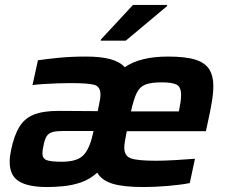

<svg xmlns="http://www.w3.org/2000/svg" viewBox="-20 -746 909 774"><path d="M170 8Q94 8 56.5 -15Q19 -38 19 -94Q19 -115 25 -143Q37 -200 58 -234.5Q79 -269 116.5 -284Q154 -299 216 -299Q253 -299 294 -298.5Q335 -298 374 -298L378 -318Q381 -332 383 -343.5Q385 -355 385 -365Q385 -398 358.5 -404.5Q332 -411 263 -411Q242 -411 211 -410Q180 -409 152 -407Q124 -405 111 -403L133 -503Q166 -508 216.5 -513Q267 -518 326 -518Q387 -518 425 -507.5Q463 -497 483 -475Q545 -518 657 -518Q728 -518 767.5 -505.5Q807 -493 823.5 -466.5Q840 -440 840 -400Q840 -371 834 -335Q828 -299 818 -254L810 -217H491Q487 -195 484 -179Q481 -163 481 -151Q481 -117 508 -107.5Q535 -98 609 -98Q640 -98 684.5 -100.5Q729 -103 766 -106L745 -8Q710 -1 657.5 3.5Q605 8 557 8Q477 8 433.5 -5.5Q390 -19 372 -50Q342 -23 307 -11Q272 1 236.5 4.5Q201 8 170 8ZM508 -297H701L703 -307Q706 -321 708 -336Q710 -351 710 -363Q710 -396 691.5 -405Q673 -414 632 -414Q589 -414 566 -405Q543 -396 531 -371Q519 -346 508 -297ZM229 -94Q290 -94 315.5 -119.5Q341 -145 354 -205L357 -218H238Q209 -218 193 -214Q177 -210 168.5 -197.5Q160 -185 155 -157Q153 -150 152 -142Q151 -134 151 -128Q151 -107 168 -100.5Q185 -94 229 -94ZM386 -582 387 -587 516 -726H654L653 -721L487 -582Z"/></svg>

Font: Saira SemiBold
Style: Italic
Weight: 600
Italic angle: -12°
Designer: Hector Gatti with collaboration of the Omnibus-Type team
Foundry: Omnibus-Type
Version: Version 1.100; ttfautohint (v1.8.3)